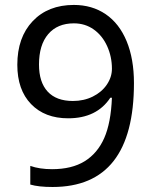

<svg xmlns="http://www.w3.org/2000/svg" viewBox="-20 -744 612 774"><path d="M520 -409.2Q520 9.8 191.9 9.8Q135.3 9.8 102.1 0V-75.2Q139.6 -62 189.9 -62Q269.5 -62 321.3 -94Q373 -126 400.1 -187.3Q427.2 -248.5 431.2 -350.1H424.8Q370.1 -267.1 254.9 -267.1Q160.6 -267.1 105.2 -324.5Q49.8 -381.8 49.8 -482.9Q49.8 -593.3 111.8 -658.7Q173.8 -724.1 277.8 -724.1Q351.1 -724.1 406 -686.8Q460.9 -649.4 490.5 -577.9Q520 -506.3 520 -409.2ZM277.8 -649.9Q211.4 -649.9 174.3 -606.4Q137.2 -563 137.2 -483.9Q137.2 -412.6 172.1 -374.8Q207 -336.9 273.9 -336.9Q317.9 -336.9 354 -354.7Q390.1 -372.6 410.6 -402.8Q431.2 -433.1 431.2 -466.8Q431.2 -515.6 411.9 -558.1Q392.6 -600.6 357.9 -625.2Q323.2 -649.9 277.8 -649.9Z"/></svg>

Font: Noto Sans Historic
Style: Regular
Weight: 400
Designer: Monotype Design Team
Foundry: Monotype Imaging Inc.
Version: Version 0.71 uh